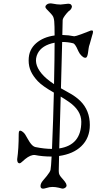

<svg xmlns="http://www.w3.org/2000/svg" viewBox="-20 -1016 621 1152"><path d="M97.7 -36.1Q83 -36.1 83 -60.1Q92.3 -123.5 92.3 -212.9Q92.3 -239.3 109.4 -229.5Q123.5 -221.2 131.6 -208.3Q139.6 -195.3 145.5 -184.3Q151.4 -173.3 158.2 -163.1Q175.8 -137.2 191.9 -133.8Q246.1 -122.6 292 -122.6Q299.8 -306.2 303.2 -460.4Q234.4 -499.5 206.8 -528.8Q179.2 -558.1 165.5 -587.9Q151.9 -617.7 151.9 -652.8Q151.9 -688 163.6 -712.9Q175.3 -737.8 196.3 -756.3Q239.3 -793.9 307.6 -803.2Q307.6 -864.3 305.4 -887.9Q303.2 -911.6 294.9 -922.6Q286.6 -933.6 277.3 -942.9L260.7 -960Q244.1 -976.1 261.2 -989.3Q273.9 -999 297.9 -993.9Q321.8 -988.8 343.8 -988.8L389.6 -993.7Q400.9 -993.7 406.2 -988.3Q418.5 -975.6 401.9 -956.5Q393.1 -951.2 380.4 -936.5Q356 -907.2 356 -895.3Q356 -883.3 354 -806.2Q393.6 -805.2 425.3 -798.3Q433.6 -798.3 467.8 -810.8Q502 -823.2 512.7 -828.1Q538.1 -840.3 538.1 -825.2Q538.1 -817.9 532.2 -800.8L518.6 -752.4Q513.2 -738.8 511.5 -724.1Q509.8 -709.5 507.8 -697.3Q505.9 -685.1 502.4 -677.2Q499 -669.4 492.4 -669.4Q485.8 -669.4 480.5 -672.6Q475.1 -675.8 470.2 -680.7Q458 -691.9 450.9 -707.5Q443.8 -723.1 439.5 -731.9Q427.7 -753.9 418.9 -756.3Q387.7 -764.2 353 -764.2L345.7 -486.3Q375 -470.2 405.8 -452.4Q436.5 -434.6 461.9 -410.2Q519 -353.5 519 -266.1Q519 -188 467.8 -138.7Q419.9 -92.3 334.5 -80.1Q332.5 -5.9 332.5 9.8Q332.5 25.4 337.2 33.4Q341.8 41.5 348.4 49.1Q355 56.6 359.9 62.3Q364.7 67.9 369.1 73.7Q387.7 98.1 372.6 109.4Q361.8 117.7 350.8 115Q339.8 112.3 333 110.4Q291.5 100.6 260.7 111.3Q223.1 124.5 223.1 100.1Q223.1 84.5 238 67.1Q252.9 49.8 260.7 40Q280.8 15.1 283.2 2.9Q286.6 -13.7 289.6 -76.7Q234.9 -76.7 189.5 -85.9Q164.1 -88.4 130.9 -61.5Q119.6 -51.8 110.8 -43.9Q102.1 -36.1 97.7 -36.1ZM304.2 -511.2Q307.6 -671.9 307.6 -759.8Q231 -744.6 206.1 -695.3Q177.2 -637.7 229.5 -574.7Q255.9 -543 304.2 -511.2ZM335.4 -125.5Q467.8 -145.5 467.8 -285.2Q467.8 -354.5 390.6 -406.7Q368.7 -421.9 344.2 -436.5Z"/></svg>

Font: Snowburst One
Style: Regular
Weight: 400
Designer: Annet Stirling
Foundry: Annet Stirling
Version: Version 1.001